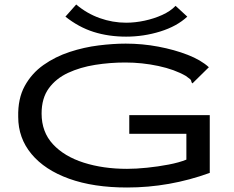

<svg xmlns="http://www.w3.org/2000/svg" viewBox="-20 -824 1040 854"><path d="M545 10Q396 10 287.5 -29Q179 -68 120 -139Q61 -210 61 -304Q59 -385 90 -441.5Q121 -498 173.5 -535Q226 -572 290 -593Q354 -614 419 -622Q484 -630 539 -630Q613 -630 684.5 -616.5Q756 -603 815 -580Q874 -557 909 -525L844 -461L836 -453L832 -458Q831 -467 826 -471.5Q821 -476 807 -486Q757 -515 684.5 -530.5Q612 -546 537 -546Q469 -546 403 -535.5Q337 -525 283 -500Q229 -475 197 -431Q165 -387 165 -319Q165 -237 215.5 -182.5Q266 -128 352.5 -100.5Q439 -73 545 -73Q585 -73 634 -78Q683 -83 730 -92Q777 -101 809 -114V-229H555V-312H913V-55Q734 10 545 10ZM761 -798 813 -750Q767 -707 693 -684Q619 -661 541 -661Q463 -661 396.5 -682Q330 -703 271 -750L319 -804Q366 -764 423.5 -743.5Q481 -723 541 -723Q581 -723 623 -732Q665 -741 701.5 -757.5Q738 -774 761 -798Z"/></svg>

Font: Inconsolata UltraExpanded Medium
Style: Regular
Weight: 500
Width: 9
Monospace: yes
Designer: Raph Levien, Cyreal, Brenton Simpson
Foundry: Raph Levien, Cyreal, Google
Version: Version 3.001; ttfautohint (v1.8.2.53-6de2)